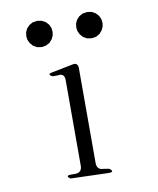

<svg xmlns="http://www.w3.org/2000/svg" viewBox="-78 -757 655 795"><g transform="rotate(-10 250.0 -360.0)"><path d="M155.3 -29.3Q132.8 -44.9 161.1 -44.9H176.8Q206.1 -44.9 206.1 -74.2V-434.6Q206.1 -463.9 177.7 -459H156.2Q130.9 -470.7 158.2 -475.6L247.1 -493.2Q266.6 -497.1 268.6 -475.6V-74.2Q268.6 -44.9 297.9 -44.9L320.3 -41Q342.8 -24.4 314.5 -24.4ZM97.7 -597.7 85.9 -611.3 79.1 -626 77.1 -640.6 79.1 -657.2 85.9 -671.9 97.7 -684.6 113.3 -693.4 132.8 -696.3 150.4 -693.4 167 -684.6 178.7 -671.9 185.5 -657.2 187.5 -640.6 185.5 -626 178.7 -611.3 167 -597.7 150.4 -588.9 132.8 -585.9 113.3 -588.9ZM307.6 -597.7 295.9 -611.3 289.1 -626 287.1 -640.6 289.1 -657.2 295.9 -671.9 307.6 -684.6 323.2 -693.4 342.8 -696.3 361.3 -693.4 377 -684.6 388.7 -671.9 395.5 -657.2 397.5 -640.6 395.5 -626 388.7 -611.3 377 -597.7 361.3 -588.9 342.8 -585.9 323.2 -588.9Z"/></g></svg>

Font: B2 Hana
Style: Regular
Weight: 500
Version: 2020-08-05; (max)